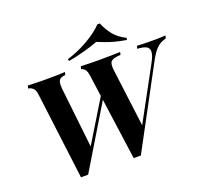

<svg xmlns="http://www.w3.org/2000/svg" viewBox="-154 -1122 1399 1311"><g transform="rotate(-20 545.5 -466.5)"><path d="M573 -497 270 5H218L139 -624Q135 -661 118 -674Q101 -687 86 -688L91 -708Q116 -707 154 -706Q192 -705 231 -705Q271 -705 304.5 -706Q338 -707 361 -708L356 -688Q324 -686 311.5 -670.5Q299 -655 304 -604L354 -155L324 -124L567 -523ZM938 -565Q964 -613 963.5 -639Q963 -665 941.5 -675.5Q920 -686 879 -688L884 -708Q898 -707 921.5 -706.5Q945 -706 971.5 -705.5Q998 -705 1015 -705Q1038 -705 1056.5 -706Q1075 -707 1091 -708L1086 -688Q1066 -683 1047 -673Q1028 -663 1009 -642Q990 -621 968 -582L653 5H601L514 -624Q509 -661 496 -674Q483 -687 471 -688L476 -708Q499 -707 534.5 -706Q570 -705 606 -705Q654 -705 695 -706Q736 -707 762 -708L757 -688Q707 -686 689.5 -671Q672 -656 679 -604L735 -163L705 -136ZM632 -828Q589 -812 531.5 -796Q474 -780 414 -769L409 -783Q493 -809 565 -851Q637 -893 680 -938H698Q720 -886 751 -848Q782 -810 837 -783L833 -769Q785 -777 750 -786.5Q715 -796 687 -806.5Q659 -817 632 -828Z"/></g></svg>

Font: Playfair Display
Style: Bold Italic
Weight: 700
Italic angle: -14°
Designer: Claus Eggers Sørensen
Foundry: Claus Eggers Sørensen
Version: Version 1.203